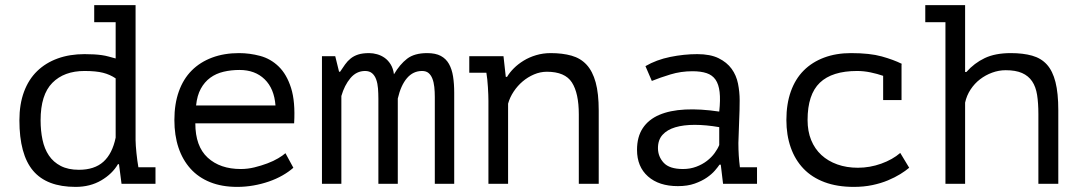

<svg xmlns="http://www.w3.org/2000/svg" viewBox="-20 -720 4240 752"><path d="M349 -700H511V-171Q511 -162 512 -148.5Q513 -135 514.5 -120Q516 -105 518 -90.5Q520 -76 522 -65H589V0H456L446 -77H442Q420 -39 376.5 -13.5Q333 12 276 12Q163 12 109.5 -51.5Q56 -115 56 -249Q56 -312 74 -360.5Q92 -409 125.5 -441.5Q159 -474 206 -491Q253 -508 311 -508Q332 -508 348.5 -507Q365 -506 379 -504Q393 -502 405.5 -498.5Q418 -495 433 -491V-633H349ZM289 -55Q350 -55 385 -86.5Q420 -118 433 -181V-413Q411 -428 383.5 -435Q356 -442 311 -442Q231 -442 185 -395.5Q139 -349 139 -249Q139 -208 146.5 -172.5Q154 -137 171.5 -111Q189 -85 218 -70Q247 -55 289 -55Z M1129 -63Q1111 -47 1086.5 -33Q1062 -19 1033 -9Q1004 1 972.5 6.5Q941 12 909 12Q849 12 803 -6.5Q757 -25 726 -59.5Q695 -94 679 -142Q663 -190 663 -250Q663 -313 680.5 -362Q698 -411 731 -444Q764 -477 811 -494.5Q858 -512 916 -512Q958 -512 999 -501Q1040 -490 1071.5 -459.5Q1103 -429 1120 -375.5Q1137 -322 1132 -237H745Q745 -147 793.5 -102.5Q842 -58 923 -58Q950 -58 976.5 -64.5Q1003 -71 1027 -80Q1051 -89 1069.5 -100Q1088 -111 1098 -120ZM918 -446Q885 -446 855.5 -439Q826 -432 803.5 -415.5Q781 -399 766.5 -372.5Q752 -346 748 -307H1059Q1054 -373 1016.5 -409.5Q979 -446 918 -446Z M1462 0V-333Q1462 -354 1460.5 -373.5Q1459 -393 1453.5 -408.5Q1448 -424 1437.5 -433Q1427 -442 1410 -442Q1376 -442 1352.5 -414Q1329 -386 1317 -344V0H1241V-500H1293L1308 -439H1312Q1322 -454 1331.5 -467.5Q1341 -481 1353.5 -491Q1366 -501 1383 -506.5Q1400 -512 1426 -512Q1441 -512 1457 -507.5Q1473 -503 1486.5 -493.5Q1500 -484 1510 -468Q1520 -452 1523 -429Q1546 -468 1574.5 -490Q1603 -512 1653 -512Q1686 -512 1706.5 -501Q1727 -490 1738.5 -469.5Q1750 -449 1754.5 -420.5Q1759 -392 1759 -357V0H1683V-340Q1683 -361 1681 -379.5Q1679 -398 1673.5 -412Q1668 -426 1658.5 -434Q1649 -442 1633 -442Q1598 -442 1574 -414Q1550 -386 1538 -334V0Z M1893 -325Q1893 -334 1892.5 -348.5Q1892 -363 1891 -378.5Q1890 -394 1888.5 -409Q1887 -424 1885 -435H1818V-500H1952L1961 -419H1966Q1976 -436 1992.5 -452.5Q2009 -469 2031 -482.5Q2053 -496 2080 -504Q2107 -512 2137 -512Q2183 -512 2218.5 -502Q2254 -492 2277.5 -466.5Q2301 -441 2313 -397.5Q2325 -354 2325 -287V0H2247V-272Q2247 -355 2220 -397Q2193 -439 2122 -439Q2096 -439 2071.5 -428.5Q2047 -418 2027 -401Q2007 -384 1992 -361.5Q1977 -339 1970 -314V0H1893Z M2508 -461Q2551 -486 2605 -497Q2659 -508 2711 -508Q2762 -508 2794.5 -492Q2827 -476 2845.5 -450.5Q2864 -425 2870.5 -392.5Q2877 -360 2877 -327Q2877 -289 2875 -246Q2873 -203 2872 -160Q2872 -110 2878 -65H2945V0H2812L2803 -75H2798Q2792 -66 2780 -52Q2768 -38 2748.5 -24.5Q2729 -11 2701 -1Q2673 9 2635 9Q2561 9 2518 -29Q2475 -67 2475 -133Q2475 -184 2497.5 -218Q2520 -252 2562 -270Q2604 -288 2663.5 -291Q2723 -294 2797 -283Q2802 -329 2798.5 -359.5Q2795 -390 2782.5 -408Q2770 -426 2747.5 -433.5Q2725 -441 2692 -441Q2647 -441 2606 -428.5Q2565 -416 2533 -403ZM2655 -58Q2683 -58 2707 -67Q2731 -76 2749 -90Q2767 -104 2779 -120.5Q2791 -137 2797 -152V-222Q2745 -231 2701 -231Q2657 -231 2625 -221.5Q2593 -212 2575 -192Q2557 -172 2557 -140Q2557 -107 2579.5 -82.5Q2602 -58 2655 -58Z M3439 -423Q3416 -431 3389.5 -436.5Q3363 -442 3337 -442Q3239 -442 3191 -396Q3143 -350 3143 -250Q3143 -206 3157 -171.5Q3171 -137 3197 -113Q3223 -89 3259.5 -76Q3296 -63 3340 -63Q3387 -63 3431.5 -79Q3476 -95 3506 -121L3541 -63Q3527 -51 3506 -38Q3485 -25 3457.5 -13.5Q3430 -2 3396.5 5Q3363 12 3324 12Q3259 12 3209.5 -6.5Q3160 -25 3127 -59.5Q3094 -94 3077 -142.5Q3060 -191 3060 -250Q3060 -313 3077.5 -362Q3095 -411 3128 -444Q3161 -477 3208 -494.5Q3255 -512 3313 -512Q3387 -512 3433.5 -499Q3480 -486 3512 -470L3511 -467V-328H3439Z M3604 -700H3760V-438H3765Q3796 -473 3837 -492.5Q3878 -512 3939 -512Q3987 -512 4022.5 -502Q4058 -492 4080.5 -467Q4103 -442 4114 -398.5Q4125 -355 4125 -288V0H4047V-273Q4047 -316 4042 -348Q4037 -380 4022.5 -401.5Q4008 -423 3983 -434Q3958 -445 3919 -445Q3892 -445 3866 -435.5Q3840 -426 3818.5 -409.5Q3797 -393 3781.5 -369.5Q3766 -346 3760 -318V0H3683V-633H3604Z"/></svg>

Font: PT Mono
Style: Regular
Weight: 400
Monospace: yes
Designer: A.Korolkova, I.Chaeva
Foundry: ParaType Ltd
Version: Version 1.001W OFL